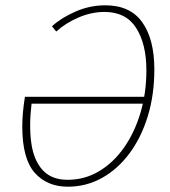

<svg xmlns="http://www.w3.org/2000/svg" viewBox="-20 -692 640 724"><path d="M236 12Q157 12 110.5 -41Q64 -94 64 -215Q64 -240 66.5 -268Q69 -296 74 -327H531L526 -301H99Q89 -218 98 -153Q107 -88 140.5 -51Q174 -14 235 -14Q299 -14 353 -46Q407 -78 447 -134.5Q487 -191 509.5 -266Q532 -341 532 -427Q532 -526 493.5 -586.5Q455 -647 374 -647Q325 -647 276 -626Q227 -605 192 -573L176 -593Q211 -625 265 -648.5Q319 -672 377 -672Q471 -672 516.5 -608Q562 -544 562 -430Q562 -335 537.5 -254.5Q513 -174 468.5 -114Q424 -54 364.5 -21Q305 12 236 12Z"/></svg>

Font: SourceCodeVF
Style: Italic
Weight: 200
Italic angle: -11°
Monospace: yes
Designer: Paul D. Hunt, Teo Tuominen
Foundry: Adobe
Version: Version 1.026;hotconv 1.1.0;makeotfexe 2.6.0